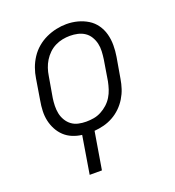

<svg xmlns="http://www.w3.org/2000/svg" viewBox="-135 -647 870 957"><g transform="rotate(-20 300.0 -168.0)"><path d="M177 205 210 5Q184 2 160 -8Q136 -18 118 -35Q100 -52 88 -74.5Q76 -97 70.5 -122Q65 -147 66 -174Q67 -201 72 -228L90 -338Q94 -365 103.5 -391.5Q113 -418 129 -442.5Q145 -467 167.5 -486Q190 -505 216 -517Q242 -529 269.5 -535Q297 -541 324 -541Q355 -541 383.5 -533.5Q412 -526 436.5 -511Q461 -496 477.5 -472.5Q494 -449 501.5 -421Q509 -393 509 -362.5Q509 -332 504 -302L485 -192Q481 -167 473 -142.5Q465 -118 451 -95Q437 -72 417.5 -53Q398 -34 374.5 -21Q351 -8 326 -1.5Q301 5 275 7L242 205ZM252 -50Q273 -50 293 -53.5Q313 -57 332 -67Q351 -77 367 -91.5Q383 -106 394 -124Q405 -142 411.5 -162Q418 -182 422 -202L440 -312Q443 -333 444 -354Q445 -375 440.5 -394.5Q436 -414 425.5 -431.5Q415 -449 398.5 -460Q382 -471 362 -475.5Q342 -480 321 -480Q301 -480 281 -476Q261 -472 242 -462.5Q223 -453 207.5 -438Q192 -423 181 -405Q170 -387 163.5 -367.5Q157 -348 154 -328L135 -218Q132 -198 131.5 -177Q131 -156 135 -136.5Q139 -117 149.5 -99.5Q160 -82 175.5 -70.5Q191 -59 211 -54.5Q231 -50 252 -50Z"/></g></svg>

Font: Iosevka Curly Slab LtEx
Style: Italic
Weight: 300
Width: 7
Italic angle: -9°
Monospace: yes
Designer: Belleve Invis
Foundry: Belleve Invis
Version: Version 11.1.0; ttfautohint (v1.8.3)